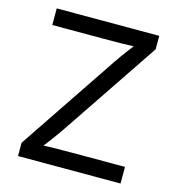

<svg xmlns="http://www.w3.org/2000/svg" viewBox="-108 -821 845 915"><g transform="rotate(15 314.5 -364.0)"><path d="M63.5 0V-65.4L388.7 -549.3Q410.6 -582 435.5 -615Q460.4 -647.9 485.4 -680.2L495.6 -649.9Q450.7 -647 405.3 -646.2Q359.9 -645.5 314.9 -645.5H59.6V-727.5H565.4V-661.1L245.1 -185.1Q221.7 -150.4 195.6 -115.7Q169.4 -81.1 143.6 -47.4L133.3 -77.6Q178.2 -80.6 222.9 -81.3Q267.6 -82 312.5 -82H569.3V0Z"/></g></svg>

Font: Adwaita Sans
Style: Regular
Weight: 400
Designer: Rasmus Andersson
Foundry: rsms
Version: Version 4.001;git-9221beed3